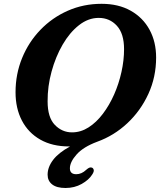

<svg xmlns="http://www.w3.org/2000/svg" viewBox="-20 -734 824 982"><path d="M499.5 -714.5Q586 -714.5 648.5 -679.2Q711 -644 744.8 -582Q778.5 -520 778.5 -440Q778.5 -340 738.8 -253.5Q699 -167 631 -103.5Q563 -40 477 -9Q406 17.5 371.8 56Q337.5 94.5 337.5 127Q337.5 157 370 157Q397.5 157 421 134.5Q429 127.5 435.5 124.2Q442 121 449 123Q456.5 125 459.2 134.2Q462 143.5 451 159.5Q434.5 186 397.8 206.8Q361 227.5 315 227.5Q270 227.5 246.8 209.2Q223.5 191 223.5 159.5Q223.5 121 251.5 84Q279.5 47 338.5 15Q337 15 333.5 15Q247.5 15 186 -20Q124.5 -55 92 -117.5Q59.5 -180 59.5 -262Q59.5 -355 93 -437Q126.5 -519 186.8 -581.5Q247 -644 327 -679.2Q407 -714.5 499.5 -714.5ZM223.5 -215.5Q223.5 -133.5 260.5 -95.2Q297.5 -57 348.5 -57Q393 -57 433 -82.5Q473 -108 506.2 -152Q539.5 -196 563.8 -251Q588 -306 601.2 -365.8Q614.5 -425.5 614.5 -482.5Q614.5 -562 577.8 -602.2Q541 -642.5 485 -642.5Q431.5 -642.5 384 -605.2Q336.5 -568 300.5 -506Q264.5 -444 243.8 -368.2Q223 -292.5 223.5 -215.5Z"/></svg>

Font: Fraunces 9pt S100 SemiBold
Style: Italic
Weight: 600
Italic angle: -16°
Version: Version 1.000; ttfautohint (v1.8.3)